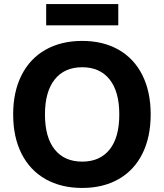

<svg xmlns="http://www.w3.org/2000/svg" viewBox="-20 -917 809 948"><path d="M208 -897H564V-792H208ZM724 -352Q724 -240 683 -158Q642 -76 565.5 -32.5Q489 11 386 11Q282 11 205 -32.5Q128 -76 86.5 -158Q45 -240 45 -352Q45 -464 86.5 -546Q128 -628 205 -671.5Q282 -715 386 -715Q489 -715 565.5 -671.5Q642 -628 683 -546Q724 -464 724 -352ZM202 -352Q202 -239 250 -179Q298 -119 386 -119Q473 -119 521 -178.5Q569 -238 569 -352Q569 -465 521 -525Q473 -585 386 -585Q298 -585 250 -524.5Q202 -464 202 -352Z"/></svg>

Font: CBA Beacon Sans Extra Bold
Style: Regular
Weight: 800
Designer: Wei Huang
Foundry: Wei Huang
Version: Version 1.002